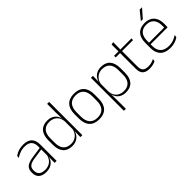

<svg xmlns="http://www.w3.org/2000/svg" viewBox="95 -1610 2711 2711"><g transform="rotate(-45 1450.5 -254.5)"><path d="M409.5 0H369.5L372 -125L370 -131.5V-290L370.5 -328Q370.5 -394.5 337 -428.5Q303.5 -462.5 232.5 -462.5Q178.5 -462.5 135.2 -445.5Q92 -428.5 61 -407L65.5 -444Q82 -456 106.8 -468.2Q131.5 -480.5 164 -488.5Q196.5 -496.5 237 -496.5Q282 -496.5 314.8 -485Q347.5 -473.5 368.5 -451.8Q389.5 -430 399.5 -399Q409.5 -368 409.5 -328.5ZM196 10Q123.5 10 84.2 -24.2Q45 -58.5 45 -124V-136.5Q45 -197.5 83 -229.8Q121 -262 208 -274.5L379.5 -300L381.5 -269L213.5 -244.5Q145 -234.5 114.8 -210Q84.5 -185.5 84.5 -138.5V-128Q84.5 -77 115.5 -50.5Q146.5 -24 206 -24Q254.5 -24 289.2 -42.2Q324 -60.5 345.2 -91.8Q366.5 -123 373 -162L383.5 -131H374.5Q369.5 -94 348.5 -61.8Q327.5 -29.5 289.5 -9.8Q251.5 10 196 10Z M715 10Q626.5 10 579.5 -43.8Q532.5 -97.5 532.5 -199V-287.5Q532.5 -389 579.8 -442.8Q627 -496.5 717 -496.5Q765.5 -496.5 803.2 -477.8Q841 -459 863.2 -425.2Q885.5 -391.5 888 -345.5H901L886 -309.5Q883 -360.5 861 -394.5Q839 -428.5 803.8 -445.8Q768.5 -463 725 -463Q651 -463 611.5 -419Q572 -375 572 -290V-197.5Q572 -112.5 611.5 -68.2Q651 -24 726 -24Q769.5 -24 803.2 -41.8Q837 -59.5 859 -91.2Q881 -123 887.5 -164.5L900.5 -132.5H889Q883.5 -93 861.5 -60.8Q839.5 -28.5 802.8 -9.2Q766 10 715 10ZM923.5 0H884L887 -126.5L886 -140V-347L886.5 -359L884 -497.5V-664H923.5Z M1252.5 12Q1155 12 1104.8 -43Q1054.5 -98 1054.5 -201V-286.5Q1054.5 -389.5 1105 -444Q1155.5 -498.5 1252.5 -498.5Q1349.5 -498.5 1400.2 -444Q1451 -389.5 1451 -286.5V-201Q1451 -98 1400.2 -43Q1349.5 12 1252.5 12ZM1252.5 -21.5Q1329.5 -21.5 1370.2 -67.2Q1411 -113 1411 -199.5V-288Q1411 -374 1370.5 -419.5Q1330 -465 1252.5 -465Q1175 -465 1134.5 -419.5Q1094 -374 1094 -288V-199.5Q1094 -113 1134.5 -67.2Q1175 -21.5 1252.5 -21.5Z M1788 10Q1739.5 10 1702 -8.8Q1664.5 -27.5 1642 -61.5Q1619.5 -95.5 1617 -141H1604L1619.5 -177.5Q1622 -126.5 1644 -92.2Q1666 -58 1701.5 -41Q1737 -24 1780 -24Q1854 -24 1893.5 -68.2Q1933 -112.5 1933 -197V-289.5Q1933 -374 1893.8 -418.5Q1854.5 -463 1779 -463Q1736 -463 1702.2 -445.2Q1668.5 -427.5 1646.8 -396Q1625 -364.5 1617.5 -322.5L1604.5 -354H1616.5Q1622 -393.5 1643.8 -425.8Q1665.5 -458 1702.2 -477.2Q1739 -496.5 1790 -496.5Q1879 -496.5 1925.8 -442.8Q1972.5 -389 1972.5 -287.5V-199Q1972.5 -97 1925.2 -43.5Q1878 10 1788 10ZM1621 172H1581.5V-486.5H1621L1618.5 -361L1619.5 -346V-138.5L1618.5 -128L1621 4.5Z M2264.5 9.5Q2213 9.5 2181.2 -5.8Q2149.5 -21 2134.5 -52.2Q2119.5 -83.5 2119.5 -130.5V-459H2159V-134.5Q2159 -79 2184.8 -52.5Q2210.5 -26 2271.5 -26Q2302 -26 2331.2 -33.2Q2360.5 -40.5 2387 -55.5L2382.5 -18.5Q2359.5 -6 2328.2 1.8Q2297 9.5 2264.5 9.5ZM2377 -443H2032V-475.5H2381ZM2158 -469.5H2120V-612.5L2160 -621Z M2676 10Q2578 10 2525.5 -41.2Q2473 -92.5 2473 -187V-290.5Q2473 -391.5 2521.5 -445Q2570 -498.5 2663 -498.5Q2725 -498.5 2767.2 -474.2Q2809.5 -450 2831.2 -404.8Q2853 -359.5 2853 -295.5V-278Q2853 -265.5 2852.5 -252.8Q2852 -240 2850.5 -225.5H2814Q2814.5 -245.5 2814.5 -263.2Q2814.5 -281 2814.5 -296Q2814.5 -350.5 2797.2 -388Q2780 -425.5 2746.2 -445.2Q2712.5 -465 2663 -465Q2589 -465 2550.5 -421Q2512 -377 2512 -293V-245V-239V-184.5Q2512 -147 2523 -117.5Q2534 -88 2555.2 -67.2Q2576.5 -46.5 2608 -35.5Q2639.5 -24.5 2681 -24.5Q2728 -24.5 2768.5 -38.5Q2809 -52.5 2844.5 -78.5L2840 -40Q2809.5 -17 2767.8 -3.5Q2726 10 2676 10ZM2840.5 -225.5H2493V-257.5H2840.5ZM2646 -554 2749 -681H2795.5V-680L2683.5 -553H2646Z"/></g></svg>

Font: Anek Malayalam ExtraLight
Style: Regular
Weight: 250
Version: Version 1.003